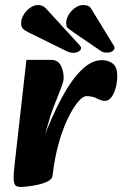

<svg xmlns="http://www.w3.org/2000/svg" viewBox="-20 -729 486 763"><path d="M189 -32 151 -175Q188 -271 226 -341.5Q264 -412 304 -451Q344 -490 385 -490Q411 -490 428.5 -476Q446 -462 446 -427Q446 -404 440 -381Q434 -358 423 -343Q412 -328 397 -328Q384 -328 365.5 -337.5Q347 -347 324 -347Q309 -347 289.5 -323.5Q270 -300 249.5 -258Q229 -216 213 -158.5Q197 -101 189 -32ZM64 14Q51 14 43.5 9.5Q36 5 34.5 -14Q33 -33 38 -75L85 -491H183Q210 -491 221.5 -469Q233 -447 233 -419Q233 -406 222.5 -378.5Q212 -351 199.5 -320.5Q187 -290 180 -267L156 -185L206 -191L189 -32Q188 -18 171 -9Q154 0 131 5Q108 10 89 12Q70 14 64 14ZM427 -556 342 -695Q337 -703 329 -706Q321 -709 310 -709Q294 -709 278.5 -698Q263 -687 253 -670.5Q243 -654 243 -637Q243 -622 250.5 -616.5Q258 -611 273 -600L377 -529Q387 -522 392.5 -521Q398 -520 406 -520Q418 -520 426.5 -525.5Q435 -531 435 -539Q435 -543 433 -546.5Q431 -550 427 -556ZM293 -553 163 -695Q150 -709 131 -709Q115 -709 99.5 -698Q84 -687 74 -670.5Q64 -654 64 -637Q64 -622 71 -615Q78 -608 94 -600L242 -527Q250 -523 256.5 -521Q263 -519 271 -519Q283 -519 292.5 -524.5Q302 -530 302 -538Q302 -542 300 -545Q298 -548 293 -553Z"/></svg>

Font: Alkatra
Style: Regular
Weight: 400
Designer: Suman Bhandary
Version: Version 1.100;gftools[0.9.22]